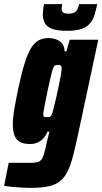

<svg xmlns="http://www.w3.org/2000/svg" viewBox="-54 -702 495 928"><path d="M96 206Q73 206 48.5 204.5Q24 203 2.5 201Q-19 199 -34 196L-12 85Q5 85 21 85Q37 85 53.5 85Q70 85 86 85Q110 85 123.5 82.5Q137 80 145 70.5Q153 61 159 41Q165 21 172 -14Q176 -31 180 -46Q184 -61 185 -66H176Q168 -47 156 -33.5Q144 -20 127.5 -13Q111 -6 91 -6Q61 -6 43 -15.5Q25 -25 16.5 -46Q8 -67 8 -102Q8 -131 14.5 -170.5Q21 -210 32 -263Q48 -340 63 -389.5Q78 -439 94.5 -467Q111 -495 132 -506.5Q153 -518 181 -518Q199 -518 216.5 -512Q234 -506 246 -492Q258 -478 258 -454H267L283 -510H421L324 -56Q311 5 299.5 50Q288 95 273.5 125Q259 155 237 173Q215 191 181 198.5Q147 206 96 206ZM172 -136Q179 -136 184 -137Q189 -138 193 -143Q197 -148 200 -159Q202 -167 207.5 -188Q213 -209 219 -236.5Q225 -264 231 -291.5Q237 -319 240.5 -341Q244 -363 244 -371Q244 -383 239 -385.5Q234 -388 226 -388Q217 -388 212 -385.5Q207 -383 202.5 -371.5Q198 -360 192 -334.5Q186 -309 176 -263Q167 -220 161 -188Q155 -156 155 -150Q155 -143 157 -140Q159 -137 163 -136.5Q167 -136 172 -136ZM270 -553Q224 -553 198.5 -562.5Q173 -572 163 -590Q153 -608 153 -632Q153 -643 154.5 -656Q156 -669 159 -682H247Q246 -676 245 -670Q244 -664 244 -659Q244 -649 250.5 -642.5Q257 -636 277 -636Q297 -636 307 -642.5Q317 -649 321.5 -659.5Q326 -670 328 -682H416Q410 -654 403 -630.5Q396 -607 381.5 -589.5Q367 -572 340.5 -562.5Q314 -553 270 -553Z"/></svg>

Font: Saira Condensed Black
Style: Italic
Weight: 900
Width: 3
Italic angle: -12°
Designer: Hector Gatti with collaboration of the Omnibus-Type team
Foundry: Omnibus-Type
Version: Version 1.101